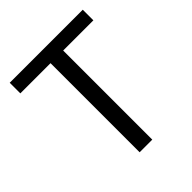

<svg xmlns="http://www.w3.org/2000/svg" viewBox="-200 -866 998 998"><g transform="rotate(-45 299.5 -366.5)"><path d="M253 -655H31V-733H568V-655H346V0H253Z"/></g></svg>

Font: SpoqaHanSans-Regular
Style: Regular
Weight: 400
Designer: [Spoqa Han Sans] Dong-huui Kim \uAE40 \uB3D9 \uD718  Younghwa Kang \uAC15 \uC601 \uD654  [Noto Sans] Ryoko NISHIZUKA \u8
Foundry: Spoqa (http://www.spoqa-han-sans.com)
Version: Version 2.000